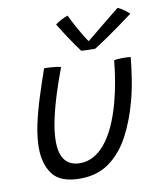

<svg xmlns="http://www.w3.org/2000/svg" viewBox="-86 -821 772 915"><g transform="rotate(-10 300.0 -364.0)"><path d="M485 -503.5Q500 -507.5 526 -507.5Q536 -507.5 547.8 -507Q559.5 -506.5 565.5 -505.5Q560.5 -454 552 -400Q543.5 -346 529.5 -294.5Q506.5 -208 468.5 -135.8Q430.5 -63.5 371.8 -20Q313 23.5 228.5 23.5Q134 23.5 96.5 -25.8Q59 -75 59 -154.5Q59 -206 72 -266.8Q85 -327.5 105.8 -392.8Q126.5 -458 149.5 -524Q157 -524 168 -523.8Q179 -523.5 188 -522.5Q199.5 -521.5 211 -520Q222.5 -518.5 230.5 -516Q208.5 -458 188.8 -396Q169 -334 156.5 -276Q144 -218 144 -171.5Q144 -108.5 169 -78.8Q194 -49 241 -49Q308.5 -49 362 -113.2Q415.5 -177.5 450 -303.5Q462 -349 471 -398.8Q480 -448.5 485 -503.5ZM544.5 -747Q560.5 -740 577.5 -727.2Q594.5 -714.5 599.5 -709Q525.5 -654 474.8 -619.2Q424 -584.5 405.5 -573.5Q390.5 -573.5 370.5 -574Q350.5 -574.5 338.5 -575.5Q314.5 -608 291 -643.2Q267.5 -678.5 242.5 -719.5Q252.5 -728 270 -737.2Q287.5 -746.5 303.5 -752Q315 -727 330.5 -698.5Q346 -670 360 -646.8Q374 -623.5 381.5 -614.5Q398 -628 426.8 -651.5Q455.5 -675 487.2 -700.8Q519 -726.5 544.5 -747Z"/></g></svg>

Font: Grandstander Light
Style: Italic
Weight: 300
Italic angle: -15°
Designer: Tyler Finck
Foundry: Etcetera Type Co
Version: Version 1.200; ttfautohint (v1.8.3)